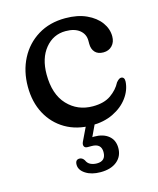

<svg xmlns="http://www.w3.org/2000/svg" viewBox="-104 -538 677 825"><g transform="rotate(-15 234.5 -125.0)"><path d="M440 -336Q440 -310.5 425 -294.8Q410 -279 386 -279Q361.5 -279 348.8 -293Q336 -307 336 -330.5V-344.5Q336 -373.5 313.8 -391.5Q291.5 -409.5 251.5 -409.5Q196.5 -409.5 160.8 -366Q125 -322.5 125 -250.5Q125 -162 169.8 -114.5Q214.5 -67 282.5 -67Q332.5 -67 363 -88.5Q393.5 -110 408.5 -139.5Q421 -154.5 430 -154.5Q446 -154 445 -133Q442.5 -95.5 418.2 -62.5Q394 -29.5 352.2 -9.2Q310.5 11 255.5 11Q189.5 11 139.5 -18.2Q89.5 -47.5 61.5 -99.5Q33.5 -151.5 33.5 -220.5Q33.5 -289.5 62 -344.5Q90.5 -399.5 142.5 -431.5Q194.5 -463.5 264.5 -463.5Q319 -463.5 358.2 -445.5Q397.5 -427.5 418.8 -398.5Q440 -369.5 440 -336ZM238 -8.5H277.5L245 60.5Q248.5 60 252.5 60Q293.5 60 317.2 79.5Q341 99 341 134Q341 171 314.2 193Q287.5 215 241 215Q201 215 175 198.2Q149 181.5 149 157.5Q149 135 167.5 135Q180 135 188.5 148Q194.5 162.5 207.2 168.5Q220 174.5 235.5 174.5Q275 174.5 275 134.5Q275 96.5 232.5 96.5H215Q202.5 96.5 199 88.2Q195.5 80 201 68.5Z"/></g></svg>

Font: Fraunces 72pt SuperSoft
Style: Regular
Weight: 400
Version: Version 1.000;[b76b70a41]